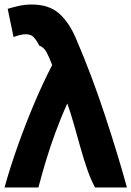

<svg xmlns="http://www.w3.org/2000/svg" viewBox="-28 -813 582 850"><path d="M270 -355Q285 -313 299.5 -261.5Q314 -210 328.5 -158.5Q343 -107 359 -61Q375 -15 393 17H534Q516 -49 491.5 -129.5Q467 -210 438 -298.5Q409 -387 375.5 -476Q342 -565 306 -648Q275 -718 231 -755.5Q187 -793 112 -793Q81 -793 53.5 -786.5Q26 -780 6 -774L32 -649Q55 -658 77 -661Q103 -663 116 -653Q129 -643 146 -611Q166 -604 178 -582Q190 -560 203 -525Q164 -450 125.5 -359.5Q87 -269 52.5 -172.5Q18 -76 -8 17H142Q155 -33 173.5 -95Q192 -157 216.5 -224Q241 -291 270 -355Z"/></svg>

Font: Repo Bold
Style: Bold
Weight: 700
Designer: Stefan Peev
Foundry: Context Ltd
Version: Version 1.502